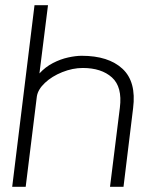

<svg xmlns="http://www.w3.org/2000/svg" viewBox="-20 -720 571 740"><path d="M456 0H404L442 -305Q452 -385 411.5 -421.5Q371 -458 299 -458Q260 -458 220 -442Q180 -426 153 -400.5Q126 -375 122 -348L79 0H27L113 -700H165L132 -437Q155 -462 184 -477Q213 -492 242.5 -498.5Q272 -505 295 -505Q398 -505 452 -455Q506 -405 493 -303Z"/></svg>

Font: Kulim Park ExtraLight
Style: Italic
Weight: 275
Italic angle: -8°
Designer: Noponies / Dale Sattler
Foundry: Noponies
Version: Version 1.000; ttfautohint (v1.8.3)